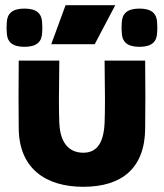

<svg xmlns="http://www.w3.org/2000/svg" viewBox="-20 -703 630 738"><path d="M208 -470H52C51 -336 51 -314 52 -210C53 -56 155 15 300 15C448 15 537 -56 538 -210C539 -314 539 -336 538 -470H382C384 -336 384 -284 382 -230C378 -142 344 -116 300 -116C255 -116 212 -142 208 -230C206 -284 206 -336 208 -470ZM6 -578C7 -543 26 -523 74 -523C122 -523 141 -543 142 -578C143 -592 143 -601 142 -615C141 -650 122 -670 74 -670C26 -670 7 -650 6 -615C5 -601 5 -592 6 -578ZM177 -533H344L423 -683H232ZM448 -578C449 -543 468 -523 516 -523C564 -523 583 -543 584 -578C585 -592 585 -601 584 -615C583 -650 564 -670 516 -670C468 -670 449 -650 448 -615C447 -601 447 -592 448 -578Z"/></svg>

Font: Kreadon Extra Bold
Style: Regular
Weight: 800
Designer: kohakuno
Foundry: StudioGnu
Version: Version 1.000;Glyphs 3.1.2 (3151)